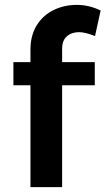

<svg xmlns="http://www.w3.org/2000/svg" viewBox="-20 -768 433 788"><path d="M235 -568V-513H369V-418H235V0H105V-418H35V-513H105V-564Q105 -623 131 -664.5Q157 -706 200.5 -727Q244 -748 295 -748Q345 -748 393 -725L370 -620Q330 -636 304 -636Q274 -636 254.5 -619Q235 -602 235 -568Z"/></svg>

Font: Montserrat arm2 Medium
Style: Regular
Weight: 500
Designer: Julieta Ulanovsky
Foundry: Julieta Ulanovsky
Version: Version 6.000